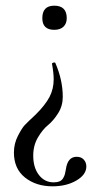

<svg xmlns="http://www.w3.org/2000/svg" viewBox="-20 -381 367 676"><path d="M171 -361Q215 -361 215 -317Q215 -298 203.5 -287Q192 -276 171 -276Q129 -276 129 -317Q129 -361 171 -361ZM169 261Q181 261 189.5 257.5Q198 254 202.5 246Q207 238 208.5 232Q210 226 212 215Q218 171 250 171Q266 171 275 181Q284 191 284 205Q284 234 249 254.5Q214 275 165 275Q107 275 68 244Q29 213 29 156Q29 125 43 97.5Q57 70 67.5 59Q78 48 106 22Q140 -12 154.5 -40Q169 -68 169 -102Q169 -124 163 -157Q163 -158 165.5 -159.5Q168 -161 171.5 -161Q175 -161 175 -159Q201 -99 201 -40Q201 -8 184.5 18Q168 44 149 59.5Q130 75 113.5 103Q97 131 97 167Q97 209 117 235Q137 261 169 261Z"/></svg>

Font: Cormorant
Style: Regular
Weight: 400
Designer: Christian Thalmann (Catharsis Fonts)
Version: Version 1.000;PS 001.000;hotconv 1.0.70;makeotf.lib2.5.58329